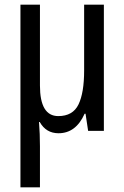

<svg xmlns="http://www.w3.org/2000/svg" viewBox="-20 -557 529 817"><path d="M422 -537V0H355L344 -73H340Q303 10 229 10Q176 10 149 -38H146Q150 13 150 66V240H67V-537H150V-193Q150 -63 228 -63Q290 -63 314 -112.5Q338 -162 338 -257V-537Z"/></svg>

Font: Avrile Sans Condensed
Style: Regular
Weight: 400
Width: 3
Designer: Monotype Design Team
Foundry: Monotype Imaging Inc.
Version: Version 2.001;September 10, 2019;FontCreator 11.5.0.2425 64-